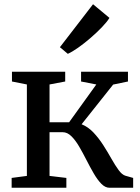

<svg xmlns="http://www.w3.org/2000/svg" viewBox="-20 -887 662 907"><path d="M35 0V-46.5L107 -56V-488L36.5 -502V-548H288V-502L214 -488V-309.5H306.5L435 -488L363 -502V-548H584.5V-502L514.5 -487.5L365.5 -300Q396.5 -287.5 421.5 -261Q446.5 -234.5 467.5 -201.8Q488.5 -169 506.2 -137.5Q524 -106 540.2 -83.8Q556.5 -61.5 572 -57L609 -46.5V0H497.5Q477 0 458.5 -19Q440 -38 422.8 -67.8Q405.5 -97.5 388.5 -131Q371.5 -164.5 354 -194.5Q336.5 -224.5 317.2 -243.5Q298 -262.5 276 -262.5H214V-56L293.5 -46.5V0ZM300 -633 263 -664 419.5 -867 497 -802.5Q485.5 -783.5 461.5 -758.5Q437.5 -733.5 407.8 -707.8Q378 -682 349.5 -662Q321 -642 301 -633Z"/></svg>

Font: Merriweather 36pt Medium
Style: Regular
Weight: 500
Version: Version 2.100